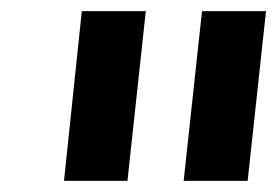

<svg xmlns="http://www.w3.org/2000/svg" viewBox="-20 -720 500 345"><path d="M310 -395 343 -700H458L425 -395ZM95 -395 127 -700H242L209 -395Z"/></svg>

Font: MuseoModerno Thin Medium
Style: Italic
Weight: 500
Italic angle: -9°
Version: Version 1.003